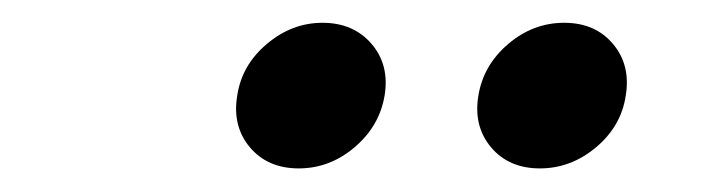

<svg xmlns="http://www.w3.org/2000/svg" viewBox="-20 -756 609 166"><path d="M446.8 -610.4Q419.9 -610.4 404.5 -628.7Q389.2 -647 393.6 -673.3Q397.9 -699.7 419.4 -718Q440.9 -736.3 467.8 -736.3Q494.6 -736.3 510 -718Q525.4 -699.7 521 -673.3Q517.1 -647 495.4 -628.7Q473.6 -610.4 446.8 -610.4ZM238.3 -610.4Q211.4 -610.4 196 -628.7Q180.7 -647 185.1 -673.3Q189 -699.7 210.7 -718Q232.4 -736.3 258.8 -736.3Q285.6 -736.3 301.3 -718Q316.9 -699.7 312.5 -673.3Q308.1 -647 286.6 -628.7Q265.1 -610.4 238.3 -610.4Z"/></svg>

Font: Inter 28pt Medium
Style: Italic
Weight: 500
Italic angle: -9.3988°
Designer: Rasmus Andersson
Foundry: rsms
Version: Version 4.001;git-66647c0bb